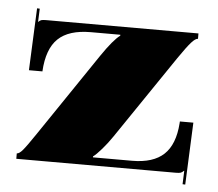

<svg xmlns="http://www.w3.org/2000/svg" viewBox="-43 -538 703 620"><g transform="rotate(5 308.0 -227.5)"><path d="M28.4 0V-17.5Q36.3 -17.5 47.6 -30.8Q59 -44.1 87 -85.7L269.2 -354.9Q306.4 -409.5 328.2 -425.3V-428.3H232.5Q161.3 -428.3 126.5 -394.9Q91.8 -361.5 87.8 -288.5H44.1L52.9 -489.9L61.6 -489.5L59.9 -446.2Q65.1 -451.5 69.7 -453Q74.3 -454.5 85.2 -454.5H579.1V-437.1Q570.8 -437.1 557.7 -422.4Q544.6 -407.8 517.9 -368.9L335.2 -99.7Q319.5 -76.5 302.2 -56.6Q285 -36.7 274.5 -29.3V-26.2H401.2Q469.8 -26.2 504.4 -58.8Q538.9 -91.3 543.7 -160L544.1 -166.1H587.8L579.1 35.4L570.4 35L572.1 -8.7H571.2Q566 -3.5 561.4 -1.7Q556.8 0 545.5 0Z"/></g></svg>

Font: Wabroye
Style: Medium
Weight: 500
Designer: gluk
Foundry: gluk
Version: Version 0.14